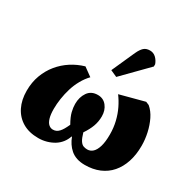

<svg xmlns="http://www.w3.org/2000/svg" viewBox="-179 -1024 1251 1234"><g transform="rotate(30 446.0 -406.5)"><path d="M252 17Q183 17 135 -11.5Q87 -40 61.5 -91Q36 -142 36 -210Q36 -273 55.5 -325.5Q75 -378 109 -419.5Q143 -461 188 -490Q233 -519 285 -534L347 -489Q321 -462 301 -426.5Q281 -391 269 -351.5Q257 -312 251 -272Q245 -232 245 -196Q245 -154 253 -127.5Q261 -101 275 -89Q289 -77 306 -77Q320 -77 330.5 -82Q341 -87 350.5 -97Q360 -107 369 -122.5Q378 -138 388 -160Q363 -204 355.5 -235Q348 -266 348 -292Q348 -343 373 -379Q398 -415 447 -415Q488 -415 512.5 -384Q537 -353 537 -308Q537 -269 524 -233.5Q511 -198 485 -160Q496 -122 507.5 -104.5Q519 -87 532.5 -82Q546 -77 561 -77Q584 -77 601.5 -93Q619 -109 629.5 -143.5Q640 -178 640 -233Q640 -283 629 -328.5Q618 -374 599 -413Q580 -452 556 -484L737 -532L761 -522Q792 -496 812 -455Q832 -414 842.5 -366.5Q853 -319 853 -272Q853 -206 835.5 -152.5Q818 -99 785 -61Q752 -23 704.5 -3Q657 17 597 17Q563 17 536.5 8Q510 -1 491 -17.5Q472 -34 458.5 -54.5Q445 -75 436 -99H433Q424 -72 407 -50.5Q390 -29 366.5 -14.5Q343 0 313.5 8.5Q284 17 252 17ZM490 -574 441 -596 518 -768Q533 -800 549.5 -815Q566 -830 594 -830Q620 -830 638.5 -812.5Q657 -795 666 -770V-753Z"/></g></svg>

Font: Literata 18pt Black
Style: Italic
Weight: 900
Italic angle: -2°
Designer: Latin by Veronika Burian and Jose Scaglione. Greek by Irene Vlachou. Cyrillic by Vera Evstafieva
Foundry: TypeTogether
Version: Version 3.103;gftools[0.9.29]